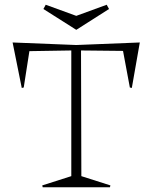

<svg xmlns="http://www.w3.org/2000/svg" viewBox="-20 -790 643 810"><path d="M33.2 -610.8 301.8 -600.1 569.8 -610.8 536.1 -418.9 527.8 -420.9 499 -575.2 321.8 -577.1 323.2 -46.9 445.8 -7.8 443.8 0H160.2L158.2 -7.8L280.8 -46.9V-577.1L104 -574.2L80.1 -420.9L71.8 -418.9ZM163.1 -752 172.9 -770 301.8 -723.1 430.2 -770 439.9 -752 301.8 -664.1Z"/></svg>

Font: Halibut Thin
Style: Regular
Weight: 250
Designer: Matteo Maggi
Foundry: Collletttivo
Version: Version 3.080 | FøM Fix